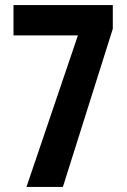

<svg xmlns="http://www.w3.org/2000/svg" viewBox="-20 -734 499 754"><path d="M84 0 286 -595H33V-714H423V-621L227 0Z"/></svg>

Font: Noto Sans Display ExtraCondensed
Style: Bold
Weight: 700
Width: 2
Designer: Monotype Design Team
Foundry: Monotype Imaging Inc.
Version: Version 2.003